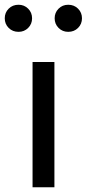

<svg xmlns="http://www.w3.org/2000/svg" viewBox="-45 -788 365 808"><path d="M184 0H92V-527H184ZM90 -711Q90 -687 73.5 -670.5Q57 -654 33 -654Q8 -654 -8.5 -670.5Q-25 -687 -25 -711Q-25 -735 -8.5 -751.5Q8 -768 33 -768Q57 -768 73.5 -751.5Q90 -735 90 -711ZM300 -711Q300 -687 283.5 -670.5Q267 -654 242 -654Q218 -654 201.5 -670.5Q185 -687 185 -711Q185 -735 201.5 -751.5Q218 -768 242 -768Q267 -768 283.5 -751.5Q300 -735 300 -711Z"/></svg>

Font: Fira Sans
Style: Regular
Weight: 400
Designer: bBox Type GmbH & Carrois Corporate GbR & Edenspiekermann AG
Foundry: bBox Type GmbH & Carrois Corporate GbR & Edenspiekermann AG
Version: Version 4.301